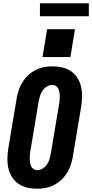

<svg xmlns="http://www.w3.org/2000/svg" viewBox="-20 -1150 565 1178"><path d="M207 8Q176 8 146.5 1Q117 -6 93 -22.5Q69 -39 53.5 -64Q38 -89 31.5 -117.5Q25 -146 25.5 -177Q26 -208 31 -240L82 -545Q86 -570 94.5 -596Q103 -622 117.5 -645.5Q132 -669 153 -688.5Q174 -708 198.5 -720.5Q223 -733 249.5 -738Q276 -743 302 -743Q333 -743 363 -736Q393 -729 416.5 -712.5Q440 -696 455.5 -671Q471 -646 477.5 -617.5Q484 -589 483.5 -558Q483 -527 478 -495L427 -190Q423 -165 414.5 -139Q406 -113 391.5 -89.5Q377 -66 356 -46.5Q335 -27 310.5 -14.5Q286 -2 259.5 3Q233 8 207 8ZM209 -106Q226 -106 242.5 -116.5Q259 -127 269 -142.5Q279 -158 284 -175Q289 -192 292 -209L343 -514Q345 -526 346 -538Q347 -550 347 -562Q347 -574 344.5 -585.5Q342 -597 337 -607Q332 -617 322 -623Q312 -629 300 -629Q283 -629 266.5 -618.5Q250 -608 240 -592.5Q230 -577 225 -560Q220 -543 217 -526L166 -221Q164 -209 163 -197Q162 -185 162.5 -173Q163 -161 165 -149.5Q167 -138 172 -128Q177 -118 187 -112Q197 -106 209 -106ZM241 -800 269 -971H440L412 -800ZM225 -1050V-1130H525V-1050Z"/></svg>

Font: Iosevka SS04 Heavy Oblique
Style: Regular
Weight: 900
Italic angle: -9°
Monospace: yes
Designer: Belleve Invis
Foundry: Belleve Invis
Version: Version 19.0.0; ttfautohint (v1.8.4)